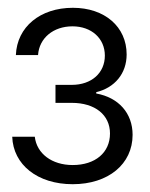

<svg xmlns="http://www.w3.org/2000/svg" viewBox="-20 -827 384 490"><path d="M165.5 -356.9C256.3 -356.9 318.4 -408.2 318.4 -482.9C318.4 -538.1 282.7 -578.1 225.6 -588.4V-591.8C272.5 -603 303.2 -639.2 303.2 -688C303.2 -758.8 247.1 -807.1 166 -807.1C82.5 -807.1 23.4 -758.3 20.5 -686.5H77.1C80.1 -730 116.2 -759.8 165 -759.8C213.4 -759.8 247.6 -729 247.6 -685.1C247.6 -641.1 213.9 -610.4 163.1 -610.4H121.6V-564.5H163.1C222.7 -564.5 260.7 -533.7 260.7 -486.3C260.7 -437.5 223.1 -405.8 165.5 -405.8C112.3 -405.8 73.7 -435.1 68.8 -478H11.2C13.7 -406.7 75.7 -356.9 165.5 -356.9Z"/></svg>

Font: Guggenheim Sans Display Light
Style: Regular
Weight: 300
Designer: Modified by Tom Baber under direction of Pentagram Design 2023
Foundry: rsms
Version: Version 1.001;Glyphs 3.1.2 (3151)